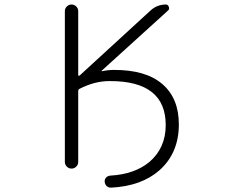

<svg xmlns="http://www.w3.org/2000/svg" viewBox="-20 -774 1040 857"><path d="M490.2 -461.9Q631.8 -461.9 705.1 -398.4Q778.3 -335 778.3 -218.8Q778.3 -90.8 691.4 -13.7Q611.3 56.6 476.6 63.5Q475.6 63.5 474.6 63.5Q463.9 63.5 456.1 56.6Q448.2 48.8 447.3 37.1Q446.3 26.4 453.6 18.6Q460.9 10.7 472.7 9.8Q580.1 3.9 646.5 -50.8Q719.7 -113.3 719.7 -215.8Q719.7 -412.1 471.7 -412.1Q469.7 -412.1 468.8 -412.1Q402.3 -412.1 335.9 -377.9Q329.1 -375 329.1 -367.2V-50.8Q329.1 -39.1 320.3 -30.3Q311.5 -21.5 299.3 -21.5Q287.1 -21.5 278.3 -30.3Q269.5 -39.1 269.5 -50.8V-724.6Q269.5 -736.3 278.3 -745.1Q287.1 -753.9 299.3 -753.9Q311.5 -753.9 320.3 -745.1Q329.1 -736.3 329.1 -724.6V-439.5Q329.1 -436.5 331.1 -436Q333 -435.5 335 -436.5L652.3 -727.5Q681.6 -753.9 720.7 -753.9Q729.5 -753.9 733.4 -743.7Q737.3 -733.4 730.5 -727.5L434.6 -459Q432.6 -458 433.6 -457Q434.6 -456.1 435.5 -456.1Q460.9 -461.9 490.2 -461.9Z"/></svg>

Font: Rounded Mgen+ 1m light
Style: Regular
Weight: 200
Designer: [Source Han Sans]
Ryoko NISHIZUKA  (kana & ideographs); Paul D. Hunt (Latin, Greek & Cyrillic); Wenlong ZHANG  (bopomofo
Version: Version 1.059.20150602